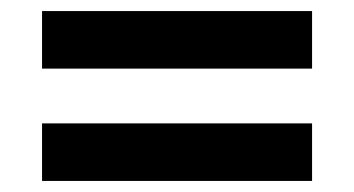

<svg xmlns="http://www.w3.org/2000/svg" viewBox="-20 -462 640 347"><path d="M56 -338V-442H544V-338ZM56 -135V-239H544V-135Z"/></svg>

Font: Nunito Sans 9pt ExtraBold
Style: Regular
Weight: 800
Version: Version 3.101;gftools[0.9.27]